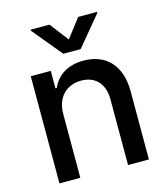

<svg xmlns="http://www.w3.org/2000/svg" viewBox="-114 -856 824 944"><g transform="rotate(-15 298.5 -383.5)"><path d="M177.6 -323.9C177.6 -410.9 230.8 -460.6 304.7 -460.6C376.8 -460.6 420.5 -413.4 420.5 -334.2V0H526.6V-346.9C526.6 -481.9 452.4 -552.6 340.9 -552.6C258.9 -552.6 205.3 -514.6 180 -456.7H173.3V-545.5H71.4V0H177.6ZM130 -761.4 254.6 -610.8H343L468 -761.4V-766.7H371.8L299 -671.5L225.9 -766.7H130Z"/></g></svg>

Font: Margiela Sans Medium
Style: Regular
Weight: 500
Designer: Stefan Endress, Andreas Faust
Version: Version 1.100;FEAKit 1.0